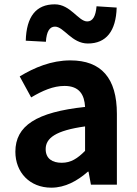

<svg xmlns="http://www.w3.org/2000/svg" viewBox="-20 -853 631 887"><path d="M386 -652C471 -652 516 -710 519 -818L426 -824C422 -777 408 -754 383 -754C342 -754 306 -833 233 -833C147 -833 102 -777 99 -665L192 -660C195 -707 209 -730 234 -730C275 -730 311 -652 386 -652ZM217 14C281 14 337 -17 386 -60H389L400 0H520V-327C520 -492 448 -574 305 -574C217 -574 139 -541 71 -500L124 -403C176 -434 226 -456 278 -456C347 -456 370 -415 373 -359C148 -335 51 -272 51 -152C51 -57 117 14 217 14ZM265 -101C222 -101 191 -120 191 -164C191 -215 237 -250 373 -269V-156C338 -121 308 -101 265 -101Z"/></svg>

Font: Spoqa Han Sans Neo Bold
Style: Bold
Weight: 700
Designer: [Spoqa Han Sans Neo] Dong-huui Kim  Younghwa Kang  Yujin Lee  [Noto Sans] Ryoko NISHIZUKA  (kana & ideographs); Paul D. 
Foundry: Spoqa (http://www.spoqa-han-sans.com)
Version: Version 1.100;hotconv 1.0.109;makeotfexe 2.5.65596